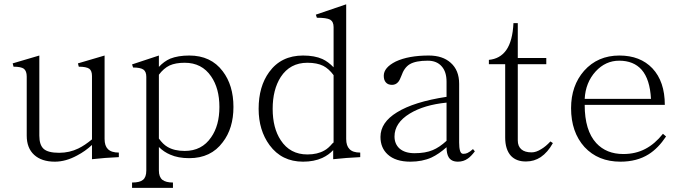

<svg xmlns="http://www.w3.org/2000/svg" viewBox="-20 -747 3234 908"><path d="M40 -447.3 43.9 -431.6Q79.1 -431.6 92.8 -421.9Q106.4 -411.1 106.4 -384.8V-105.5Q106.4 -46.9 141.6 -14.6Q176.8 17.6 239.3 17.6Q291 17.6 344.7 -11.7Q383.8 -32.2 415 -61.5V5.9Q453.1 2 476.6 0Q502.9 -2 542 -3.9V-25.4Q506.8 -25.4 490.2 -42Q474.6 -57.6 474.6 -89.8V-484.4L348.6 -447.3L352.5 -431.6Q387.7 -431.6 402.3 -421.9Q415 -412.1 415 -387.7V-87.9Q380.9 -59.6 350.6 -44.9Q308.6 -24.4 259.8 -24.4Q207 -24.4 186.5 -43Q166 -61.5 166 -105.5V-484.4Z M731.4 -91.8V-393.6Q753.9 -423.8 782.2 -437.5Q810.5 -450.2 853.5 -450.2Q934.6 -450.2 978.5 -385.7Q1017.6 -329.1 1017.6 -241.2Q1017.6 -153.3 978.5 -97.7Q934.6 -33.2 853.5 -33.2Q803.7 -33.2 771.5 -52.7Q751 -64.5 731.4 -91.8ZM604.5 141.6H797.9V116.2Q764.6 116.2 748 103.5Q731.4 89.8 731.4 59.6V-51.8Q754.9 -28.3 785.2 -15.6Q822.3 1 875 1Q977.5 1 1033.2 -74.2Q1084 -139.6 1084 -241.2Q1084 -343.8 1033.2 -410.2Q977.5 -484.4 875 -484.4Q822.3 -484.4 785.2 -469.7Q755.9 -457 731.4 -430.7V-484.4L604.5 -442.4L609.4 -427.7Q643.6 -427.7 658.2 -418Q671.9 -408.2 671.9 -383.8V59.6Q671.9 90.8 656.2 103.5Q641.6 116.2 604.5 116.2Z M1555.7 5.9Q1595.7 2 1619.1 0Q1645.5 -2 1683.6 -3.9V-25.4Q1648.4 -25.4 1632.8 -42Q1617.2 -57.6 1617.2 -89.8V-726.6L1473.6 -677.7L1478.5 -663.1Q1524.4 -663.1 1541 -654.3Q1557.6 -644.5 1557.6 -619.1V-428.7Q1532.2 -455.1 1504.9 -467.8Q1467.8 -484.4 1413.1 -484.4Q1309.6 -484.4 1252.9 -406.2Q1203.1 -337.9 1203.1 -232.4Q1203.1 -130.9 1254.9 -60.5Q1312.5 17.6 1413.1 17.6Q1464.8 17.6 1503.9 0Q1535.2 -14.6 1555.7 -37.1ZM1557.6 -391.6V-73.2L1551.8 -68.4Q1532.2 -44.9 1513.7 -35.2Q1481.4 -16.6 1433.6 -16.6Q1351.6 -16.6 1307.6 -84Q1269.5 -141.6 1269.5 -232.4Q1269.5 -323.2 1307.6 -382.8Q1351.6 -450.2 1433.6 -450.2Q1479.5 -450.2 1508.8 -435.5Q1535.2 -421.9 1557.6 -391.6Z M2225.6 -31.2 2216.8 -42Q2203.1 -29.3 2190.4 -23.4Q2181.6 -19.5 2170.9 -19.5Q2159.2 -19.5 2155.3 -35.2Q2151.4 -48.8 2151.4 -73.2V-350.6Q2151.4 -415 2111.3 -450.2Q2073.2 -484.4 2007.8 -484.4Q1912.1 -484.4 1851.6 -456.1Q1794.9 -427.7 1794.9 -388.7Q1794.9 -368.2 1804.7 -357.4Q1814.5 -345.7 1834 -345.7Q1851.6 -345.7 1863.3 -359.4Q1871.1 -369.1 1877.9 -387.7Q1891.6 -427.7 1918 -443.4Q1946.3 -460 2002.9 -460Q2045.9 -460 2069.3 -432.6Q2091.8 -407.2 2091.8 -360.4V-289.1Q1937.5 -265.6 1857.4 -215.8Q1779.3 -168 1779.3 -99.6Q1779.3 -47.9 1813.5 -16.6Q1850.6 17.6 1920.9 17.6Q1976.6 17.6 2020.5 -2Q2055.7 -18.6 2091.8 -50.8Q2091.8 -20.5 2101.6 -3.9Q2114.3 17.6 2145.5 17.6Q2171.9 17.6 2192.4 2.9Q2207 -6.8 2225.6 -31.2ZM2091.8 -261.7V-81.1Q2057.6 -49.8 2026.4 -37.1Q1992.2 -22.5 1940.4 -22.5Q1894.5 -22.5 1869.1 -44.9Q1845.7 -66.4 1845.7 -101.6Q1845.7 -166 1918 -210Q1985.4 -251 2091.8 -261.7Z M2292 -443.4H2369.1V-96.7Q2369.1 -40 2396.5 -9.8Q2422.9 17.6 2468.8 16.6Q2505.9 16.6 2537.1 -3.9Q2570.3 -26.4 2594.7 -70.3L2583 -78.1Q2561.5 -54.7 2540 -42Q2515.6 -26.4 2494.1 -26.4Q2461.9 -26.4 2445.3 -41Q2428.7 -55.7 2428.7 -83V-443.4H2563.5V-472.7H2428.7V-637.7H2408.2Q2404.3 -552.7 2374 -509.8Q2344.7 -468.8 2292 -463.9Z M3115.2 -114.3Q3077.1 -66.4 3032.2 -43Q2986.3 -18.6 2927.7 -18.6Q2847.7 -18.6 2799.8 -70.3Q2745.1 -129.9 2745.1 -251H3124Q3124 -361.3 3065.4 -423.8Q3007.8 -484.4 2909.2 -484.4Q2806.6 -484.4 2742.2 -412.1Q2680.7 -341.8 2680.7 -235.4Q2680.7 -122.1 2744.1 -51.8Q2808.6 17.6 2914.1 17.6Q2992.2 17.6 3047.9 -17.6Q3092.8 -45.9 3129.9 -101.6ZM3058.6 -279.3H2745.1Q2749 -356.4 2796.9 -409.2Q2843.8 -460 2908.2 -460Q2976.6 -460 3014.6 -417Q3053.7 -372.1 3058.6 -279.3Z"/></svg>

Font: Batang
Style: Regular
Weight: 400
Version: Version 2.21